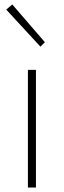

<svg xmlns="http://www.w3.org/2000/svg" viewBox="-20 -840 285 860"><path d="M105 0H141V-527H105ZM161 -631 181 -651 35 -820 8 -797Z"/></svg>

Font: Source Han Sans JP ExtraLight
Style: Regular
Weight: 250
Designer: Ryoko NISHIZUKA 西塚涼子 (kana, bopomofo & ideographs); Paul D. Hunt (Latin, Greek & Cyrillic); Sandoll Communications 산돌커뮤니
Foundry: Adobe
Version: Version 2.001;hotconv 1.0.107;makeotfexe 2.5.65593